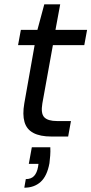

<svg xmlns="http://www.w3.org/2000/svg" viewBox="-20 -635 425 893"><path d="M219 0Q167 0 135.5 -16.5Q104 -33 94 -67.5Q84 -102 93 -154L141 -425H64L77 -496H154L186 -615H260L238 -496H385L372 -425H226L177 -154Q169 -107 186 -89.5Q203 -72 245 -72H310L297 0ZM93 238 100 198Q125 198 138.5 183.5Q152 169 157 141L159 127H114L128 50H214Q215 70 213.5 89Q212 108 210 124Q199 184 169 211Q139 238 93 238Z"/></svg>

Font: DM Sans 24pt
Style: Italic
Weight: 400
Italic angle: -10°
Designer: Colophon Foundry, Jonny Pinhorn
Foundry: Colophon Foundry
Version: Version 4.004;gftools[0.9.30]